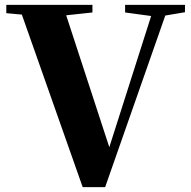

<svg xmlns="http://www.w3.org/2000/svg" viewBox="-20 -767 784 789"><path d="M494.1 -715.8V-747.1H740.2V-716.8L659.2 -703.1L412.1 2H319.8L69.8 -707L5.9 -712.9V-747.1H359.9V-715.8L252 -704.1L429.2 -162.1L601.1 -701.2Z"/></svg>

Font: Source Han Serif TW Heavy
Style: Regular
Weight: 900
Designer: Ryoko NISHIZUKA Ë•øÂ°öÊ∂ºÂ≠ê (kana & ideographs); Frank Grie√ühammer (Latin, Greek & Cyrillic); Wenlong ZHANG Âº†ÊñáÈæô 
Foundry: Adobe
Version: Version 2.003;hotconv 1.1.1;makeotfexe 2.6.0